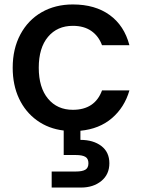

<svg xmlns="http://www.w3.org/2000/svg" viewBox="-20 -580 640 862"><path d="M307 -87Q406 -87 438 -174H561Q539 -98 482.5 -49.5Q426 -1 341 7V48Q399 48 435 75.5Q471 103 471 153Q471 203 435 232.5Q399 262 344 262H212V190H321Q349 190 363 182Q377 174 377 153Q377 132 363 124Q349 116 321 116H266V6Q198 -2 146 -39.5Q94 -77 65.5 -137.5Q37 -198 37 -276Q37 -361 71.5 -425.5Q106 -490 167 -525Q228 -560 307 -560Q407 -560 472.5 -512.5Q538 -465 561 -377H438Q423 -418 390 -441Q357 -464 307 -464Q237 -464 195.5 -414.5Q154 -365 154 -276Q154 -187 195.5 -137Q237 -87 307 -87Z"/></svg>

Font: Poppins Cyr Med
Style: Regular
Weight: 500
Designer: Ninad Kale (Devanagari), Jonny Pinhorn (Latin)
Foundry: Indian Type Foundry
Version: 4.004